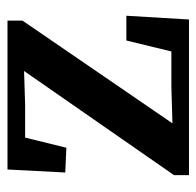

<svg xmlns="http://www.w3.org/2000/svg" viewBox="-26 -498 524 512"><g transform="rotate(-90 236.0 -242.0)"><path d="M25 0V-40L316 -459L315 -428L308 -440L213 -437H96L133 -469L98 -327L32 -330L40 -484H437V-444L150 -25L156 -63L158 -44L260 -47H384L347 -15L384 -167H450L440 0Z"/></g></svg>

Font: Source Serif 4 18pt SemiBold
Style: Regular
Weight: 600
Designer: Frank Grießhammer
Foundry: Adobe Systems Incorporated
Version: Version 4.004;hotconv 1.0.116;makeotfexe 2.5.65601